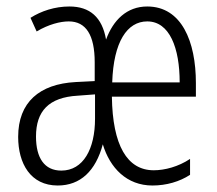

<svg xmlns="http://www.w3.org/2000/svg" viewBox="-20 -562 668 592"><path d="M434 -542C371 -542 329 -500 307 -440C295 -509 257 -542 194 -542C149 -542 107 -528 74 -507L93 -465C130 -487 166 -496 192 -496C245 -496 272 -454 272 -370V-312L213 -309C102 -303 36 -247 36 -140C36 -58 74 10 158 10C228 10 275 -35 297 -117C319 -44 371 10 450 10C493 10 534 -2 566 -23V-72C530 -48 488 -37 454 -37C372 -37 327 -114 325 -264H584V-306C584 -434 540 -542 434 -542ZM434 -496C503 -496 534 -414 534 -308H326C330 -433 372 -496 434 -496ZM220 -267 273 -271V-196C273 -103 237 -36 169 -36C117 -36 91 -75 91 -141C91 -219 130 -262 220 -267Z"/></svg>

Font: Noto Sans Lao ExtraCondensed Light
Style: Regular
Weight: 300
Width: 2
Designer: Monotype Design Team
Foundry: Monotype Imaging Inc.
Version: Version 2.003